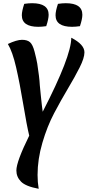

<svg xmlns="http://www.w3.org/2000/svg" viewBox="-20 -834 556 1196"><path d="M506 -508Q506 -473 476 -413.5Q446 -354 403 -282Q360 -210 317 -128.5Q274 -47 244 55.5Q214 158 214 256Q214 301 221 342Q140 327 111 297.5Q82 268 82 228Q82 173 162 11Q147 -51 125 -183.5Q103 -316 80.5 -414Q58 -512 29 -560Q84 -586 117 -586Q150 -586 167 -571Q184 -556 195.5 -511.5Q207 -467 212 -438Q226 -342 226 -331Q226 -320 234 -241.5Q242 -163 246 -138Q424 -483 424 -599Q506 -557 506 -508ZM268 -671Q240 -667 219 -667Q116 -667 116 -739Q116 -765 131 -810Q159 -814 180 -814Q283 -814 283 -742Q283 -716 268 -671ZM478 -671Q450 -667 429 -667Q326 -667 326 -739Q326 -765 341 -810Q369 -814 390 -814Q493 -814 493 -742Q493 -716 478 -671Z"/></svg>

Font: MeriendaOneRegular
Style: Regular
Weight: 400
Designer: Eduardo Rodriguez Tunni
Foundry: Eduardo Rodriguez Tunni
Version: Version 1.001